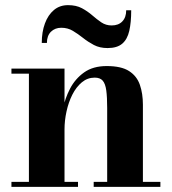

<svg xmlns="http://www.w3.org/2000/svg" viewBox="-20 -727 668 747"><path d="M231 -460V-19.5H283.5V0H24.5V-19.5H92.5V-440.5H24.5V-460ZM536 -319.5V-19.5H604V0H344.5V-19.5H397V-307Q397 -349 393.5 -375Q390 -401 379.8 -413Q369.5 -425 348.5 -425Q320.5 -425 298.5 -406.8Q276.5 -388.5 261.5 -358.8Q246.5 -329 238.8 -293.5Q231 -258 231 -223.5L216 -222.5Q216 -258 224.2 -300.8Q232.5 -343.5 252.5 -382Q272.5 -420.5 307.2 -445.2Q342 -470 395 -470Q452 -470 482.2 -450.5Q512.5 -431 524.2 -397Q536 -363 536 -319.5ZM398.5 -540Q368 -540 345.2 -552Q322.5 -564 303 -579.5Q283.5 -595 263.5 -607Q243.5 -619 218.5 -619Q194 -619 178.2 -603.5Q162.5 -588 162.5 -560H142.5Q142.5 -602.5 154.8 -635.8Q167 -669 189.8 -688Q212.5 -707 244.5 -707Q276.5 -707 298.8 -695Q321 -683 338.8 -667.5Q356.5 -652 374.2 -640Q392 -628 414.5 -628Q441 -628 456 -643.8Q471 -659.5 471 -687H490.5Q490.5 -640 483 -607Q475.5 -574 455.5 -557Q435.5 -540 398.5 -540Z"/></svg>

Font: Bodoni Moda SC 11pt
Style: Bold
Weight: 700
Version: Version 2.005